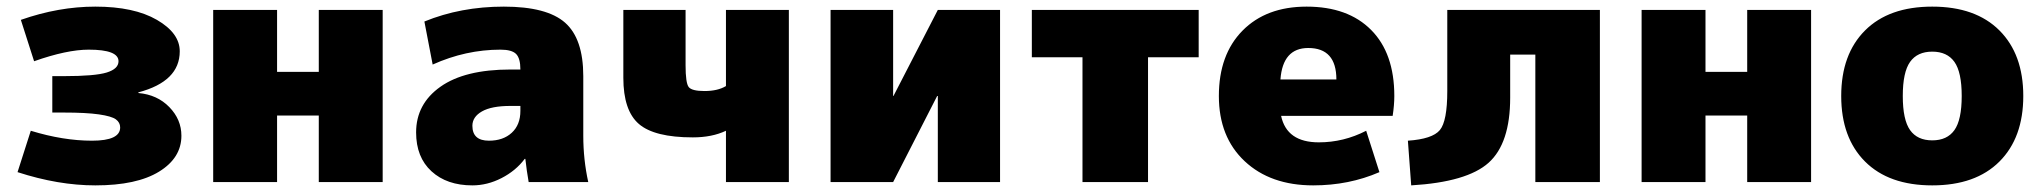

<svg xmlns="http://www.w3.org/2000/svg" viewBox="-20 -550 6160 580"><path d="M398 -271V-269Q455 -264 491.5 -226.5Q528 -189 528 -140Q528 -73 460.5 -31.5Q393 10 268 10Q156 10 33 -30L73 -155Q171 -125 258 -125Q343 -125 343 -165Q343 -180 330 -189.5Q317 -199 278.5 -204.5Q240 -210 173 -210H138V-320H173Q267 -320 302.5 -331Q338 -342 338 -365Q338 -400 248 -400Q182 -400 83 -365L43 -490Q157 -530 268 -530Q385 -530 454 -490Q523 -450 523 -395Q523 -304 398 -271Z M817 -201V0H624V-520H817V-333H943V-520H1136V0H943V-201Z M1522 -340H1552Q1552 -374 1539 -387Q1526 -400 1492 -400Q1387 -400 1287 -355L1262 -485Q1372 -530 1502 -530Q1632 -530 1687 -481.5Q1742 -433 1742 -320V-140Q1742 -68 1757 0H1577Q1571 -34 1567 -70H1565Q1538 -34 1495 -12Q1452 10 1407 10Q1330 10 1283.5 -32.5Q1237 -75 1237 -150Q1237 -236 1310.5 -288Q1384 -340 1522 -340ZM1407 -170Q1407 -125 1457 -125Q1500 -125 1526 -149Q1552 -173 1552 -215V-230H1522Q1465 -230 1436 -213.5Q1407 -197 1407 -170Z M2173 -155Q2131 -135 2073 -135Q1957 -135 1910 -175.5Q1863 -216 1863 -315V-520H2051V-353Q2051 -299 2060.5 -287Q2070 -275 2108 -275Q2148 -275 2173 -290V-520H2363V0H2173Z M2679 -260 2813 -520H3001V0H2813V-260H2811L2678 0H2489V-520H2678V-260Z M3601 -520V-377H3448V0H3250V-377H3097V-520Z M3848 -310H4017Q4017 -405 3932 -405Q3855 -405 3848 -310ZM3850 -200Q3867 -120 3964 -120Q4039 -120 4107 -155L4147 -30Q4055 10 3947 10Q3818 10 3740 -63Q3662 -136 3662 -260Q3662 -385 3733.5 -457.5Q3805 -530 3927 -530Q4052 -530 4122 -459.5Q4192 -389 4192 -260Q4192 -233 4187 -200Z M4813 0H4618V-385H4542V-255Q4542 -117 4477 -58.5Q4412 0 4243 10L4233 -125Q4307 -130 4329.5 -157Q4352 -184 4352 -275V-520H4813Z M5132 -201V0H4939V-520H5132V-333H5258V-520H5451V0H5258V-201Z M5614 -458Q5686 -530 5817 -530Q5948 -530 6020 -458Q6092 -386 6092 -260Q6092 -134 6020 -62Q5948 10 5817 10Q5686 10 5614 -62Q5542 -134 5542 -260Q5542 -386 5614 -458ZM5750 -157Q5772 -126 5817 -126Q5862 -126 5884 -157Q5906 -188 5906 -260Q5906 -332 5884 -363Q5862 -394 5817 -394Q5772 -394 5750 -363Q5728 -332 5728 -260Q5728 -188 5750 -157Z"/></svg>

Font: M PLUS 1p Black
Style: Regular
Weight: 900
Version: Version 1.061